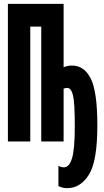

<svg xmlns="http://www.w3.org/2000/svg" viewBox="-20 -734 540 996"><path d="M329 242Q397 242 441 172.5Q485 103 485 -83Q485 -258 451 -326Q417 -394 353 -394Q330 -394 310 -385V-714H21V0H137V-596H194V0H310V-274Q320 -278 329 -278Q349 -278 358.5 -240Q368 -202 368 -82Q368 41 353.5 87.5Q339 134 312 134Q296 134 283 126V231Q303 242 329 242Z"/></svg>

Font: Noto Sans Mono Condensed Extra
Style: Regular
Weight: 800
Width: 3
Designer: Monotype Design Team
Foundry: Monotype Imaging Inc.
Version: Version 1.900